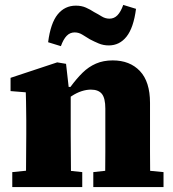

<svg xmlns="http://www.w3.org/2000/svg" viewBox="-20 -762 706 782"><path d="M30 0V-61L129 -71H221L315 -61V0ZM85 0Q86 -30 86 -67Q86 -104 86.5 -143Q87 -182 87 -215V-273Q87 -296 86.5 -314.5Q86 -333 86 -350Q86 -367 85 -386L23 -391V-445L213 -508L249 -502L261 -396L268 -394V-215Q268 -182 268.5 -143Q269 -104 269 -67Q269 -30 270 0ZM360 0V-61L451 -71H543L646 -61V0ZM408 0Q408 -30 408.5 -67Q409 -104 409 -142.5Q409 -181 409 -215V-320Q409 -362 395 -379.5Q381 -397 350 -397Q332 -397 312 -390.5Q292 -384 271.5 -370.5Q251 -357 232 -338L231 -408H267Q292 -442 316.5 -466Q341 -490 371 -503Q401 -516 439 -516Q509 -516 550 -472.5Q591 -429 591 -343V-215Q591 -181 591 -142.5Q591 -104 591.5 -67Q592 -30 592 0ZM176 -590Q186 -668 215 -703.5Q244 -739 289 -739Q312 -739 330 -731Q348 -723 363 -713Q380 -704 394.5 -695Q409 -686 426 -686Q445 -686 458.5 -700Q472 -714 482 -742L534 -726Q524 -649 495.5 -613Q467 -577 423 -577Q401 -577 382 -585Q363 -593 346 -602Q331 -611 316 -620.5Q301 -630 284 -630Q265 -630 251.5 -616Q238 -602 228 -574Z"/></svg>

Font: Source Serif 4 ExtraBold
Style: Regular
Weight: 800
Designer: Frank Grießhammer
Foundry: Adobe Systems Incorporated
Version: Version 4.004;hotconv 1.0.116;makeotfexe 2.5.65601